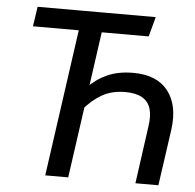

<svg xmlns="http://www.w3.org/2000/svg" viewBox="-50 -740 805 791"><g transform="rotate(5 352.0 -344.5)"><path d="M73.9 -689.1H562.4L540.3 -607.4H61.8ZM490.5 -452.3Q588.6 -452.3 634.6 -393.2Q680.6 -334.1 666.6 -231.9L633.6 0H538.6L571.5 -236.9Q578.5 -281.8 569.6 -311.3Q560.6 -340.7 534.7 -355.7Q508.8 -370.7 465 -370.7Q408.2 -370.7 367.4 -346.8Q326.6 -322.9 292.7 -282.1L302.8 -374.5Q337.8 -411.4 383.2 -431.8Q428.6 -452.3 490.5 -452.3ZM262.7 -689.1H357.7L260.7 0H165.7Z"/></g></svg>

Font: Fira Sans Variable
Style: Italic
Weight: 397
Italic angle: -8°
Designer: Carrois Corporate & Edenspiekermann AG
Foundry: Carrois Corporate GbR & Edenspiekermann AG
Version: Version 4.202